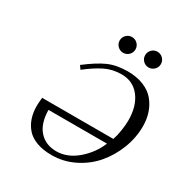

<svg xmlns="http://www.w3.org/2000/svg" viewBox="-195 -1001 1111 1163"><g transform="rotate(30 360.5 -419.5)"><path d="M585 -215.8H175.8Q177.2 -121.1 221.9 -71.5Q266.6 -22 341.8 -22Q417.5 -22 484.9 -79.1Q552.2 -136.2 585 -215.8ZM222.2 -522.9 205.1 -546.9Q283.7 -607.4 341.1 -632.8Q398.4 -658.2 476.1 -658.2Q539.6 -658.2 587.9 -638.4Q636.2 -618.7 664.6 -584.2Q692.9 -549.8 707 -507.3Q721.2 -464.8 721.2 -415Q721.2 -335 691.2 -257.8Q661.1 -180.7 609.9 -120.8Q558.6 -61 484.6 -24.4Q410.6 12.2 328.1 12.2Q267.6 12.2 222.9 -4.4Q178.2 -21 152.3 -51Q126.5 -81.1 114.3 -118.7Q102.1 -156.2 102.1 -202.1Q102.1 -219.7 106 -259.8H604Q614.3 -289.1 620.6 -329.6Q627 -370.1 627 -401.9Q627 -502 580.1 -563Q533.2 -624 453.1 -624Q389.6 -624 336.7 -597.7Q283.7 -571.3 222.2 -522.9ZM338.9 -795.9Q338.9 -818.8 355.2 -835Q371.6 -851.1 394 -851.1Q417 -851.1 433.1 -835Q449.2 -818.8 449.2 -795.9Q449.2 -773.4 433.1 -757.3Q417 -741.2 394 -741.2Q371.6 -741.2 355.2 -757.3Q338.9 -773.4 338.9 -795.9ZM517.1 -795.9Q517.1 -818.8 533.2 -835Q549.3 -851.1 571.8 -851.1Q594.7 -851.1 610.8 -835Q627 -818.8 627 -795.9Q627 -773.4 610.8 -757.3Q594.7 -741.2 571.8 -741.2Q549.3 -741.2 533.2 -757.3Q517.1 -773.4 517.1 -795.9Z"/></g></svg>

Font: Common Serif
Style: Bold Italic
Weight: 700
Italic angle: -12°
Designer: Philipp H. Poll, Khaled Hosny
Foundry: Stefan Peev, Context Ltd.
Version: Version 1.026